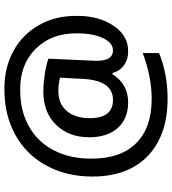

<svg xmlns="http://www.w3.org/2000/svg" viewBox="24 -710 761 848"><g transform="rotate(-90 404.0 -285.5)"><path d="M432.1 -646Q526.4 -647.5 601.3 -607.2Q676.3 -566.9 718 -492.9Q759.8 -418.9 758.3 -324.7Q758.8 -228.5 714.1 -163.1Q669.4 -97.7 600.1 -99.6Q565.4 -99.6 540 -118.2Q514.6 -136.7 505.9 -168.5H500.5Q457.5 -99.6 376 -99.6Q304.7 -99.6 263.2 -145.5Q222.2 -191.9 222.2 -270.5Q222.2 -361.3 276.9 -417.5Q332 -474.1 423.3 -474.1Q457 -474.1 497.1 -468.3Q539.1 -462.4 569.3 -451.7L560.1 -247.6V-236.8Q560.1 -166.5 605.5 -166.5Q640.1 -166.5 660.6 -211.4Q681.2 -255.9 681.2 -325.7Q682.6 -438 613 -507.8Q543.5 -577.6 432.6 -576.2Q340.3 -577.1 270.5 -537.8Q200.7 -498.5 163.8 -426.3Q127 -354 127.9 -260.3Q127.9 -132.8 196 -64.2Q264.2 4.4 391.6 4.4Q488.8 4.4 594.2 -35.2V37.1Q501.5 74.7 393.1 74.7Q231 74.7 139.6 -12.7Q48.8 -100.6 48.8 -257.3Q48.8 -372.6 97.7 -461.4Q146 -550.3 234.4 -598.6Q321.3 -646 432.1 -646ZM337.9 -370.1Q306.6 -333 306.6 -269Q306.6 -166.5 387.2 -166.5Q471.7 -166.5 480 -295.4L485.4 -400.4Q457.5 -407.7 425.8 -407.7Q369.6 -407.7 337.9 -370.1Z"/></g></svg>

Font: Khula Semibold
Style: Regular
Weight: 600
Designer: Erin McLaughlin, Steve Matteson
Version: Version 1.000;PS 1.0;hotconv 1.0.72;makeotf.lib2.5.5900